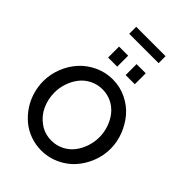

<svg xmlns="http://www.w3.org/2000/svg" viewBox="-308 -1230 1368 1368"><g transform="rotate(45 376.0 -546.0)"><path d="M230 -1026.9V-1097.2H525.9V-1026.9ZM243.2 -800.8V-911.1H335V-800.8ZM419.9 -800.8V-911.1H512.2V-800.8ZM35.2 -355Q35.2 -425.3 61.3 -491Q87.4 -556.6 132.3 -606Q177.2 -655.3 241.2 -685.1Q305.2 -714.8 377 -714.8Q450.7 -714.8 515.1 -683.6Q579.6 -652.3 622.8 -601.3Q666 -550.3 690.9 -485.6Q715.8 -420.9 715.8 -354Q715.8 -283.7 689.7 -218.3Q663.6 -152.8 619.1 -103.5Q574.7 -54.2 510.7 -24.7Q446.8 4.9 375 4.9Q315.4 4.9 261.7 -14.9Q208 -34.7 167.2 -69.3Q126.5 -104 96.4 -149.4Q66.4 -194.8 50.8 -247.8Q35.2 -300.8 35.2 -355ZM376 -96.2Q427.7 -96.2 471.2 -118.7Q514.6 -141.1 542.5 -178Q570.3 -214.8 585.7 -260.7Q601.1 -306.6 601.1 -355Q601.1 -405.3 584.7 -451.9Q568.4 -498.5 539.8 -534.4Q511.2 -570.3 468.5 -591.6Q425.8 -612.8 376 -612.8Q324.2 -612.8 280.5 -590.6Q236.8 -568.4 208.5 -531.7Q180.2 -495.1 164.6 -449.2Q148.9 -403.3 148.9 -355Q148.9 -287.6 176 -229Q203.1 -170.4 255.9 -133.3Q308.6 -96.2 376 -96.2Z"/></g></svg>

Font: Rawline SemiBold
Style: Regular
Weight: 600
Designer: Matt McInerney, Pablo Impallari, Rodrigo Fuenzalida
Foundry: Matt McInerney, Pablo Impallari, Rodrigo Fuenzalida
Version: Version 4.020;PS 004.020;hotconv 1.0.88;makeotf.lib2.5.64775